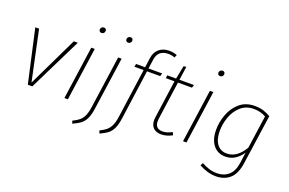

<svg xmlns="http://www.w3.org/2000/svg" viewBox="-113 -1153 2660 1766"><g transform="rotate(20 1217.0 -269.5)"><path d="M216 0H172L56 -520H93L197 -30L433 -520H472Z M564 0H530L604 -520H638ZM620 -704Q620 -716 628.5 -725Q637 -734 651 -734Q662 -734 669 -727.5Q676 -721 676 -710Q676 -697 667.5 -688Q659 -679 645 -679Q634 -679 627 -686Q620 -693 620 -704Z M669 171Q710 151 733.5 131.5Q757 112 772 79Q787 46 795 -11L867 -520H901L828 -8Q819 57 801.5 94Q784 131 756.5 152.5Q729 174 679 197ZM881 -704Q881 -716 889.5 -725Q898 -734 912 -734Q923 -734 930 -727.5Q937 -721 937 -710Q937 -697 928.5 -688Q920 -679 906 -679Q895 -679 888 -686Q881 -693 881 -704Z M1177 -612 1164 -520H1298L1289 -491H1160L1093 -8Q1084 57 1066.5 94Q1049 131 1022 152.5Q995 174 945 197L934 170Q975 150 998 130.5Q1021 111 1036.5 78.5Q1052 46 1060 -11L1127 -491H1037L1042 -520H1131L1144 -616Q1152 -674 1191 -706.5Q1230 -739 1288 -739Q1329 -739 1366 -725L1354 -697Q1325 -709 1289 -709Q1243 -709 1213.5 -685.5Q1184 -662 1177 -612Z M1411 -121Q1409 -103 1409 -95Q1409 -20 1482 -20Q1524 -20 1574 -47L1587 -20Q1532 10 1478 10Q1430 10 1402.5 -16.5Q1375 -43 1375 -93Q1375 -100 1377 -120L1429 -491H1344L1348 -520H1434L1460 -650L1486 -653L1467 -520H1609L1600 -491H1463Z M1725 0H1691L1765 -520H1799ZM1781 -704Q1781 -716 1789.5 -725Q1798 -734 1812 -734Q1823 -734 1830 -727.5Q1837 -721 1837 -710Q1837 -697 1828.5 -688Q1820 -679 1806 -679Q1795 -679 1788 -686Q1781 -693 1781 -704Z M2358 -488 2288 1Q2272 107 2218.5 153.5Q2165 200 2085 200Q2002 200 1918 153L1932 127Q1972 148 2007 159Q2042 170 2086 170Q2151 170 2196.5 130.5Q2242 91 2254 5L2268 -98Q2238 -52 2196.5 -26Q2155 0 2104 0Q2028 0 1984.5 -55Q1941 -110 1941 -205Q1941 -278 1968.5 -353.5Q1996 -429 2054.5 -480Q2113 -531 2202 -531Q2251 -531 2286 -520Q2321 -509 2358 -488ZM1976 -206Q1976 -123 2010.5 -77Q2045 -31 2107 -31Q2158 -31 2199.5 -61Q2241 -91 2276 -149L2322 -472Q2270 -502 2203 -502Q2126 -502 2074.5 -455Q2023 -408 1999.5 -339.5Q1976 -271 1976 -206Z"/></g></svg>

Font: FiraGO UltraLight
Style: Italic
Weight: 200
Italic angle: -8°
Designer: bBox Type GmbH
Foundry: bBox Type GmbH
Version: Version 1.001